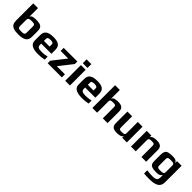

<svg xmlns="http://www.w3.org/2000/svg" viewBox="366 -2331 4183 4183"><g transform="rotate(45 2457.5 -240.0)"><path d="M64 -172V-700H210V-436Q223 -469 258 -481.5Q293 -494 367 -494Q430 -494 468.5 -484Q507 -474 527 -452Q546 -430 553 -403.5Q560 -377 560 -331V-172Q560 -74 501 -32Q442 10 309 10Q217 10 163.5 -9Q110 -28 87 -67.5Q64 -107 64 -172ZM414 -153V-332Q414 -365 407 -379.5Q400 -394 379 -399Q358 -404 310 -404Q269 -404 247.5 -397Q226 -390 218 -375Q210 -360 210 -332V-153Q210 -123 217.5 -108Q225 -93 246.5 -87Q268 -81 311 -81Q354 -81 376 -87Q398 -93 406 -108Q414 -123 414 -153Z M660 -147V-321Q660 -412 718.5 -453Q777 -494 899 -494Q1014 -494 1067.5 -454.5Q1121 -415 1121 -321V-203H807V-159Q807 -117 837 -99Q867 -81 945 -81Q1017 -81 1107 -102V-9Q1018 10 917 10Q660 10 660 -147ZM982 -286V-356Q982 -380 962.5 -392Q943 -404 897 -404Q844 -404 826 -392Q807 -379 807 -356V-286Z M1209 -78 1453 -389H1219V-484H1639V-406L1395 -95H1645V0H1209Z M1749 -659H1895V-541H1749ZM1749 -484H1895V0H1749Z M2013 -147V-321Q2013 -412 2071.5 -453Q2130 -494 2252 -494Q2367 -494 2420.5 -454.5Q2474 -415 2474 -321V-203H2160V-159Q2160 -117 2190 -99Q2220 -81 2298 -81Q2370 -81 2460 -102V-9Q2371 10 2270 10Q2013 10 2013 -147ZM2335 -286V-356Q2335 -380 2315.5 -392Q2296 -404 2250 -404Q2197 -404 2179 -392Q2160 -379 2160 -356V-286Z M2586 -700H2732V-425Q2746 -494 2885 -494Q2978 -494 3015.5 -460.5Q3053 -427 3053 -355V0H2907V-338Q2907 -366 2901.5 -379.5Q2896 -393 2880 -398.5Q2864 -404 2829 -404Q2786 -404 2766 -399Q2746 -394 2739 -380.5Q2732 -367 2732 -338V0H2586Z M3181 -129V-484H3327V-149Q3327 -121 3332.5 -107Q3338 -93 3354.5 -87Q3371 -81 3405 -81Q3448 -81 3468 -86.5Q3488 -92 3495 -106Q3502 -120 3502 -149V-484H3648V0H3504V-59Q3488 10 3349 10Q3256 10 3218.5 -23.5Q3181 -57 3181 -129Z M3776 -484H3920V-425Q3937 -494 4075 -494Q4168 -494 4205.5 -460.5Q4243 -427 4243 -355V0H4097V-336Q4097 -364 4091.5 -378Q4086 -392 4069.5 -398Q4053 -404 4019 -404Q3976 -404 3956 -398.5Q3936 -393 3929 -379Q3922 -365 3922 -336V0H3776Z M4392 213V115Q4486 128 4567 128Q4641 128 4673 104Q4705 80 4705 24V-54Q4687 -28 4670 -14.5Q4653 -1 4625.5 4.5Q4598 10 4550 10Q4479 10 4437 -3.5Q4395 -17 4376 -48.5Q4357 -80 4357 -136V-325Q4357 -392 4374.5 -428Q4392 -464 4434.5 -479Q4477 -494 4557 -494Q4609 -494 4637 -488Q4664 -482 4678 -470Q4692 -458 4710 -429V-484H4851V26Q4851 129 4780.5 174.5Q4710 220 4567 220Q4449 220 4392 213ZM4705 -145V-340Q4705 -367 4697 -380.5Q4689 -394 4666 -399Q4643 -404 4594 -404Q4554 -404 4535 -398Q4516 -392 4509.5 -377.5Q4503 -363 4503 -335V-150Q4503 -119 4509.5 -105.5Q4516 -92 4536 -86.5Q4556 -81 4602 -81Q4645 -81 4666.5 -87Q4688 -93 4696.5 -106.5Q4705 -120 4705 -145Z"/></g></svg>

Font: Play
Style: Bold
Weight: 700
Designer: Jonas Hecksher (Cyrillic expansion: Cyreal)
Foundry: Jonas Hecksher, Playtype, e-types AS
Version: Version 2.101; ttfautohint (v1.5.65-e2d9)